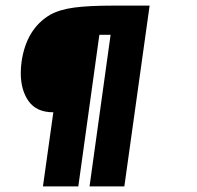

<svg xmlns="http://www.w3.org/2000/svg" viewBox="-20 -605 702 684"><path d="M133 59 170 -205Q110 -205 82 -244.5Q54 -284 54 -345Q54 -365 57 -386Q74 -502 158 -552Q192 -571 244 -578Q296 -585 383 -585H513L423 59H299L374 -481H334L259 59Z"/></svg>

Font: Alumni Sans Inline One
Style: Italic
Weight: 400
Italic angle: -8°
Designer: Robert E. Leuschke
Foundry: Robert E. Leuschke
Version: Version 1.100; ttfautohint (v1.8.3)